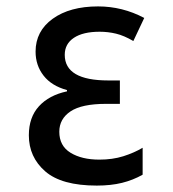

<svg xmlns="http://www.w3.org/2000/svg" viewBox="-20 -569 540 599"><path d="M282 10Q172 10 121 -34.5Q70 -79 70 -147Q70 -203 101.5 -237.5Q133 -272 189 -284V-288Q141 -301 116 -333Q91 -365 91 -408Q91 -472 144.5 -510.5Q198 -549 286 -549Q362 -549 430 -513L396 -441Q367 -458 342 -464Q317 -470 291 -470Q239 -470 210.5 -451Q182 -432 182 -398Q182 -318 318 -318H354V-245H311Q235 -245 200 -221.5Q165 -198 165 -158Q165 -114 200 -92.5Q235 -71 290 -71Q331 -71 364.5 -81.5Q398 -92 425 -108V-24Q395 -7 360.5 1.5Q326 10 282 10Z"/></svg>

Font: Noto Sans Mono ExtraCondensed Medium
Style: Regular
Weight: 500
Width: 2
Designer: Monotype Design Team
Foundry: Monotype Imaging Inc.
Version: Version 2.014